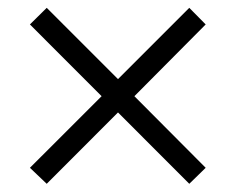

<svg xmlns="http://www.w3.org/2000/svg" viewBox="-20 -525 589 480"><path d="M96.8 -65.5 54.8 -105.5 234 -284.5 54.8 -463.9 96.8 -505.4 275 -327.2 453.2 -505.4 494.2 -463.9 316 -284.5 494.2 -105.5 453.2 -65.5 275 -243.9Z"/></svg>

Font: Nunito Sans 12pt ExtraLight SemiCondensed
Style: Regular
Weight: 200
Width: 4
Version: Version 3.101;gftools[0.9.27]